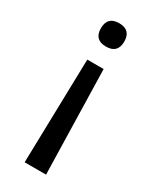

<svg xmlns="http://www.w3.org/2000/svg" viewBox="-180 -631 633 784"><g transform="rotate(30 136.0 -239.5)"><path d="M186 103H85L97 -388H174ZM136 -472Q81 -472 81 -527Q81 -582 136 -582Q191 -582 191 -527Q191 -472 136 -472Z"/></g></svg>

Font: Khand Medium
Style: Regular
Weight: 500
Designer: Devanagari: Sanchit Sawaria, Jyotish Sonowal; Latin: Satya Rajpurohit
Foundry: Indian Type Foundry
Version: Version 1.100;PS 1.0;hotconv 1.0.78;makeotf.lib2.5.61930; tt